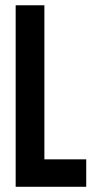

<svg xmlns="http://www.w3.org/2000/svg" viewBox="-20 -715 365 735"><path d="M40 0V-694.8H149.9V-105H310.1V0Z"/></svg>

Font: Horta
Style: Regular
Weight: 600
Width: 3
Version: Version 0.11